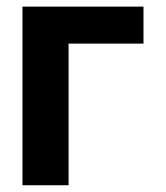

<svg xmlns="http://www.w3.org/2000/svg" viewBox="-20 -548 491 568"><path d="M404.5 -528.4V-419H182.9V0H46.5V-528.4Z"/></svg>

Font: Interface
Style: Bold
Weight: 700
Designer: Rasmus Andersson
Foundry: rsms
Version: Version 1.8